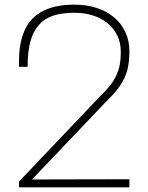

<svg xmlns="http://www.w3.org/2000/svg" viewBox="-20 -808 640 828"><path d="M538 0H62V-25L407 -388Q435 -415 453 -437.5Q471 -460 481.5 -482.5Q492 -505 496.5 -529.5Q501 -554 501 -584Q501 -625 485 -656.5Q469 -688 442 -709.5Q415 -731 378.5 -742Q342 -753 302 -753Q249 -753 211 -741Q173 -729 148 -701Q123 -673 111 -628.5Q99 -584 99 -520H62V-545Q62 -669 121 -728.5Q180 -788 300 -788Q352 -788 396 -774Q440 -760 471.5 -733.5Q503 -707 520.5 -670Q538 -633 538 -588Q538 -552 533 -524Q528 -496 516 -470.5Q504 -445 484.5 -420.5Q465 -396 436 -368L118 -34Q205 -34 309 -34.5Q413 -35 538 -35Z"/></svg>

Font: Tanohe Sans ExtraLight
Style: Regular
Weight: 250
Designer: Village Type and Design LLC & Cristiano Sobral
Foundry: Cooper Hewitt Smithsonian Design Museum
Version: Version 1.00;May 30, 2020;FontCreator 12.0.0.2522 64-bit; tt